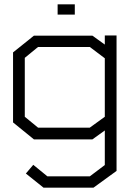

<svg xmlns="http://www.w3.org/2000/svg" viewBox="-20 -641 606 883"><path d="M410 222H180L99 157L133 117L198 170H393L462 118V-41L405 0H136L40 -78V-400L136 -477H405L462 -436V-478H516V145ZM462 -373 393 -425H155L94 -375V-104L155 -54H393L462 -104ZM245 -621H324V-574H245Z"/></svg>

Font: Turret Road
Style: Regular
Weight: 400
Designer: Noponies
Foundry: Noponies
Version: Version 1.001; ttfautohint (v1.8)